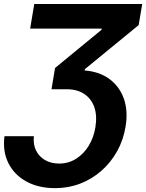

<svg xmlns="http://www.w3.org/2000/svg" viewBox="-24 -748 748 983"><path d="M-1 -50.8H149.4Q145 -9.3 160.4 22.2Q175.8 53.7 206.5 71.5Q237.3 89.4 278.3 89.4Q326.7 89.4 365.5 64.9Q404.3 40.5 429.9 -1.2Q455.6 -43 464.4 -96.2Q474.1 -156.7 458.5 -200.2Q442.9 -243.7 406.2 -267.6Q369.6 -291.5 316.4 -291H239.7L257.8 -399.9L496.1 -595.7V-601.6H130.4L151.4 -727.5H704.1L686 -619.6L410.6 -394L409.2 -387.2Q485.4 -381.3 536.9 -343Q588.4 -304.7 610.4 -241.9Q632.3 -179.2 618.7 -98.6Q607.4 -30.3 575.2 27.1Q543 84.5 494.9 126.7Q446.8 168.9 386.5 192.1Q326.2 215.3 258.3 215.3Q173.3 215.3 111.3 181.4Q49.3 147.5 19 87.2Q-11.2 26.9 -1 -50.8Z"/></svg>

Font: Inter 16pt
Style: Bold Italic
Weight: 700
Italic angle: -9.3988°
Version: Version 4.001;git-66647c0bb